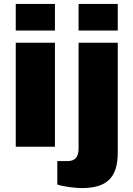

<svg xmlns="http://www.w3.org/2000/svg" viewBox="-20 -745 675 975"><path d="M60 -590H259V-725H60ZM379 -590H578V-725H379ZM60 0H259V-528H60ZM395 210C523 210 578 157 578 29V-528H379V9C379 50 363 73 323 73H271V192C302 203 363 210 395 210Z"/></svg>

Font: Archivo Black
Style: Regular
Weight: 900
Designer: Hector Gatti
Foundry: Omnibus-Type
Version: Version 2.001